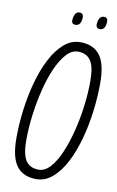

<svg xmlns="http://www.w3.org/2000/svg" viewBox="-95 -908 592 970"><g transform="rotate(10 200.5 -423.5)"><path d="M162 10Q95 10 61.5 -34Q28 -78 28 -177Q28 -247 37.5 -322Q47 -397 66 -466Q85 -535 113.5 -590Q142 -645 179.5 -677.5Q217 -710 263 -710Q330 -710 363.5 -666Q397 -622 397 -523Q397 -453 387.5 -378Q378 -303 359 -234Q340 -165 311.5 -110Q283 -55 245.5 -22.5Q208 10 162 10ZM166 -39Q198 -39 225.5 -69.5Q253 -100 275 -151.5Q297 -203 313 -266.5Q329 -330 337.5 -396.5Q346 -463 346 -524Q346 -599 324.5 -630Q303 -661 259 -661Q227 -661 199.5 -630.5Q172 -600 149.5 -548.5Q127 -497 111.5 -433.5Q96 -370 87.5 -303.5Q79 -237 79 -176Q79 -101 100.5 -70Q122 -39 166 -39ZM348 -792Q326 -792 328 -817Q332 -857 358 -857Q380 -857 377 -830Q374 -792 348 -792ZM222 -792Q200 -792 203 -817Q205 -835 212 -846Q219 -857 232 -857Q255 -857 252 -830Q249 -792 222 -792Z"/></g></svg>

Font: Georama Condensed Light
Style: Italic
Weight: 300
Width: 3
Italic angle: -9°
Designer: Jean-Baptiste Levee
Foundry: Production Type
Version: Version 1.000